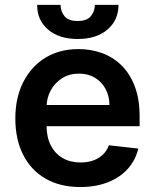

<svg xmlns="http://www.w3.org/2000/svg" viewBox="-20 -753 633 784"><path d="M307.5 10.7Q225.5 10.7 166 -23.6Q106.5 -57.9 74.6 -120.9Q42.6 -183.9 42.6 -269.5Q42.6 -353.7 74.8 -417.4Q106.9 -481.2 164.8 -516.9Q222.7 -552.6 300.8 -552.6Q351.2 -552.6 396.1 -536.4Q441.1 -520.2 475.7 -486.5Q510.3 -452.8 530.2 -400.7Q550.1 -348.7 550.1 -277V-237.6H103V-324.2H426.8Q426.5 -361.2 410.9 -390.1Q395.2 -419 367.4 -435.7Q339.5 -452.4 302.6 -452.4Q263.1 -452.4 233.3 -433.4Q203.5 -414.4 187 -383.7Q170.5 -353 170.1 -316.4V-240.8Q170.1 -193.2 187.5 -159.3Q204.9 -125.4 236.2 -107.4Q267.4 -89.5 309.3 -89.5Q337.4 -89.5 360.1 -97.5Q382.8 -105.5 399.5 -121.1Q416.2 -136.7 424.7 -159.8L544.7 -146.3Q533.4 -98.7 501.6 -63.4Q469.8 -28.1 420.5 -8.7Q371.1 10.7 307.5 10.7ZM367.5 -733H463.8Q463.8 -670.8 418.9 -632.3Q373.9 -593.8 297.2 -593.8Q221.2 -593.8 176.3 -632.3Q131.4 -670.8 131.7 -733H227.3Q227.3 -707.4 243.1 -687.3Q258.9 -667.3 297.2 -667.3Q334.9 -667.3 351 -687.1Q367.2 -707 367.5 -733Z"/></svg>

Font: InterMG SemiBold
Style: Regular
Weight: 600
Designer: Rasmus Andersson
Foundry: rsms
Version: Version 3.019;December 26, 2023;FontCreator 15.0.0.2955 64-b